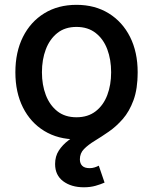

<svg xmlns="http://www.w3.org/2000/svg" viewBox="-20 -568 636 798"><path d="M297.9 11.2Q221.2 11.2 164.1 -23.7Q106.9 -58.6 75.4 -121.3Q43.9 -184.1 43.9 -267.6Q43.9 -351.6 75.4 -414.6Q106.9 -477.5 164.1 -512.7Q221.2 -547.9 297.9 -547.9Q374.5 -547.9 431.6 -512.7Q488.8 -477.5 520.5 -414.6Q552.2 -351.6 552.2 -267.6Q552.2 -184.1 520.5 -121.3Q488.8 -58.6 431.6 -23.7Q374.5 11.2 297.9 11.2ZM297.9 -80.6Q345.7 -80.6 377.9 -105.7Q410.2 -130.9 426 -173.1Q441.9 -215.3 441.9 -267.6Q441.9 -320.3 426 -362.8Q410.2 -405.3 377.9 -430.7Q345.7 -456.1 297.9 -456.1Q250 -456.1 218.3 -430.7Q186.5 -405.3 170.4 -362.8Q154.3 -320.3 154.3 -267.6Q154.3 -215.3 170.4 -173.1Q186.5 -130.9 218.3 -105.7Q250 -80.6 297.9 -80.6ZM328.6 210.4Q276.4 210.4 242.7 185.3Q209 160.2 209 113.8Q209 81.5 224.4 57.9Q239.7 34.2 264.9 15.1Q290 -3.9 320.3 -22.5Q350.6 -41 380.4 -62.3Q410.2 -83.5 435.5 -111.3Q460.9 -139.2 476.1 -177.2Q491.2 -215.3 491.2 -267.6H552.2Q552.2 -198.7 534.9 -151.6Q517.6 -104.5 490.2 -73.2Q462.9 -42 432.1 -20.8Q401.4 0.5 374 17.1Q346.7 33.7 329.3 51.3Q312 68.8 312 94.2Q312 111.3 321.8 121.1Q331.5 130.9 352.5 130.9Q363.3 130.9 372.8 127.9Q382.3 125 390.6 120.6L414.6 190.9Q399.4 197.8 377.4 204.1Q355.5 210.4 328.6 210.4Z"/></svg>

Font: V-Inter
Style: Medium-500
Weight: 500
Designer: Rasmus Andersson
Foundry: rsms
Version: Version 4.000;git-4146feb